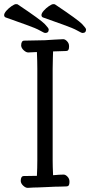

<svg xmlns="http://www.w3.org/2000/svg" viewBox="-65 -900 435 926"><path d="M113 -649Q83 -647 71 -647Q61 -647 49.5 -657.5Q38 -668 37 -680Q37 -704 52 -704L152 -706L199 -709L240 -711Q249 -711 258.5 -701Q268 -691 268 -678V-674Q268 -654 254 -654L191 -652Q191 -634 190 -621L189 -568V-126Q189 -97 191 -55Q224 -58 242 -58Q251 -58 260.5 -48Q270 -38 270 -25V-21Q270 -1 256 -1L225 0Q202 0 166 2L118 4Q98 4 70 6Q60 7 48 -3.5Q36 -14 35 -27Q35 -51 50 -51Q89 -51 113 -52Q115 -90 115 -127V-569Q115 -603 113 -649ZM350 -758Q350 -741 333 -741Q328 -741 308 -752.5Q288 -764 240 -781Q192 -798 142 -816Q135 -819 135 -827.5Q135 -836 146 -848.5Q157 -861 171 -870.5Q185 -880 191.5 -880Q198 -880 200 -879Q312 -804 331 -784Q350 -764 350 -758ZM170 -758Q170 -741 153 -741Q148 -741 128 -752.5Q108 -764 60 -781Q12 -798 -38 -816Q-45 -819 -45 -827.5Q-45 -836 -34 -848.5Q-23 -861 -9 -870.5Q5 -880 11.5 -880Q18 -880 20 -879Q132 -804 151 -784Q170 -764 170 -758Z"/></svg>

Font: LXGW Bright GB
Style: Regular
Weight: 400
Designer: Christian Thalmann (Catharsis Fonts)
Foundry: LXGW / Christian Thalmann (Catharsis Fonts) / Fontworks Inc.
Version: Version 5.510